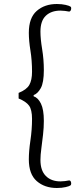

<svg xmlns="http://www.w3.org/2000/svg" viewBox="-20 -766 405 959"><path d="M264 173Q203 173 163.5 138.5Q124 104 124 30Q124 -11 132 -65Q140 -119 140 -172Q140 -218 125 -238.5Q110 -259 73 -274V-302Q113 -318 126.5 -342Q140 -366 140 -408Q140 -464 132 -513.5Q124 -563 124 -602Q124 -677 163.5 -711.5Q203 -746 264 -746Q289 -746 308 -741.5Q327 -737 332 -733Q335 -732 335.5 -726.5Q336 -721 334 -715.5Q332 -710 326 -708Q316 -710 304.5 -711.5Q293 -713 282 -713Q236 -713 209 -687.5Q182 -662 182 -608Q182 -572 190.5 -520.5Q199 -469 199 -416Q199 -353 183.5 -325.5Q168 -298 148 -291V-285Q170 -278 184.5 -248.5Q199 -219 199 -162Q199 -129 195 -93.5Q191 -58 186.5 -24.5Q182 9 182 33Q182 86 209 113Q236 140 282 140Q293 140 304.5 138.5Q316 137 326 135Q332 136 334 141.5Q336 147 335.5 152.5Q335 158 332 160Q327 164 308 168.5Q289 173 264 173Z"/></svg>

Font: Arima Thin Light
Style: Regular
Weight: 300
Version: Version 1.100